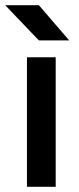

<svg xmlns="http://www.w3.org/2000/svg" viewBox="-35 -721 305 741"><path d="M69 0V-500H180V0ZM115 -565 -15 -701H115L232 -565Z"/></svg>

Font: Figtree Light SemiBold
Style: Regular
Weight: 600
Version: Version 2.002